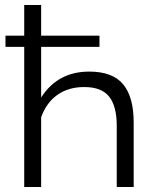

<svg xmlns="http://www.w3.org/2000/svg" viewBox="-20 -750 625 770"><path d="M77.1 0V-562H2V-606.9H77.1V-730H145V-606.9H378.9V-562H145V-358.9Q211.4 -462.9 337.9 -462.9Q431.6 -462.9 473.9 -411.9Q516.1 -360.8 516.1 -259.8V0H448.2V-245.1Q448.2 -324.2 417.7 -362.5Q387.2 -400.9 317.9 -400.9Q254.4 -400.9 210.2 -369.6Q166 -338.4 145 -279.8V0Z"/></svg>

Font: Rawline
Style: Regular
Weight: 400
Designer: Matt McInerney, Pablo Impallari, Rodrigo Fuenzalida
Foundry: Matt McInerney, Pablo Impallari, Rodrigo Fuenzalida
Version: Version 4.020;PS 004.020;hotconv 1.0.88;makeotf.lib2.5.64775